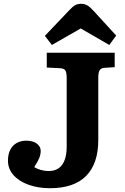

<svg xmlns="http://www.w3.org/2000/svg" viewBox="-20 -978 658 1012"><path d="M243.5 14Q181.5 14 131 -4Q80.5 -22 51.2 -55Q22 -88 22 -131Q22 -165 34 -188.5Q46 -212 68 -224.3Q90 -236.5 118.5 -236.5Q153 -236.5 173.8 -221.3Q194.5 -206 194.5 -182.5Q194.5 -164 187 -145.3Q179.5 -126.5 160.5 -97.5Q174.5 -88 195 -82.3Q215.5 -76.5 236 -76.5Q269 -76.5 290 -91.8Q311 -107 321.2 -135.8Q331.5 -164.5 331.5 -203.5V-568Q331.5 -593 325.2 -605.2Q319 -617.5 295.5 -618.5L226.5 -622V-700H584.5V-624L531 -620.5Q512 -619.5 505 -607.5Q498 -595.5 498 -570.5V-240Q498 -115.5 434 -50.8Q370 14 243.5 14ZM253.5 -741 216.5 -789 343.5 -922.5Q361 -941.5 374.8 -949.8Q388.5 -958 408 -958Q425 -958 439.5 -950Q454 -942 473.5 -920.5L592.5 -790.5L556 -741L405.5 -828Z"/></svg>

Font: Literata Variable Black
Style: Regular
Weight: 900
Designer: Latin by Veronika Burian and Jose Scaglione. Greek by Irene Vlachou. Cyrillic by Vera Evstafieva.
Foundry: TypeTogether
Version: Version 3.021